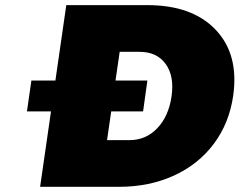

<svg xmlns="http://www.w3.org/2000/svg" viewBox="-20 -721 925 741"><path d="M84 -291 101.1 -410.2H193.8L235.8 -701.2H548.8Q722.2 -701.2 812.5 -606Q902.8 -510.7 879.9 -351.1Q864.7 -245.6 805.2 -166Q745.6 -86.4 650.9 -43.2Q556.2 0 439 0H134.8L176.8 -291ZM393.1 -180.2H480Q543 -180.2 586.9 -226.1Q630.9 -272 642.1 -349.1Q653.3 -427.2 619.4 -474.1Q585.4 -521 518.1 -521H441.9L425.8 -410.2H548.8L532.2 -291H409.2Z"/></svg>

Font: Trueno Black
Style: Italic
Weight: 900
Designer: Julieta Ulanovsky
Foundry: Julieta Ulanovsky
Version: Version 3.001b | FøM Fix